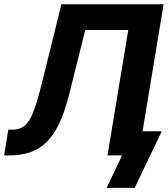

<svg xmlns="http://www.w3.org/2000/svg" viewBox="-29 -748 808 924"><path d="M-9.3 0 11.2 -124H30.8Q66.9 -124 90.1 -143.3Q113.3 -162.6 131.3 -209.5Q149.4 -256.3 170.4 -339.4L266.6 -727.5H758.3L637.7 0H488.3L588.4 -603.5H381.3L304.2 -295.4Q282.7 -210 255.4 -152.6Q228 -95.2 192.9 -62Q157.7 -28.8 113.5 -14.4Q69.3 0 13.7 0ZM483.9 156.2 558.6 0H518.6L538.1 -116.2H749.5L619.1 156.2Z"/></svg>

Font: Inter 16pt
Style: Bold Italic
Weight: 700
Italic angle: -9.3988°
Version: Version 4.001;git-66647c0bb